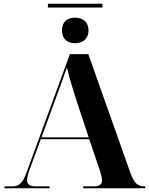

<svg xmlns="http://www.w3.org/2000/svg" viewBox="-20 -1002 793 1022"><path d="M235 -962H525V-982H235ZM380 -772C418 -772 451 -793 451 -840C451 -888 418 -908 380 -908C340 -908 310 -888 310 -840C310 -793 340 -772 380 -772ZM4 0H244V-10H173C140 -10 124 -19 124 -44C124 -59 130 -79 140 -106L197 -261H455L512 -93C519 -71 523 -54 523 -42C523 -19 508 -10 477 -10H423V0H753V-10H750C712 -10 694 -27 674 -82L450 -714H352L121 -83C101 -28 82 -10 45 -10H4ZM201 -271 272 -465C290 -513 320 -595 336 -643C348 -592 374 -506 390 -458L452 -271Z"/></svg>

Font: Noto Serif Display
Style: Bold
Weight: 700
Designer: Monotype Design Team
Foundry: Monotype Imaging Inc.
Version: Version 2.009